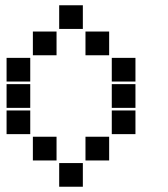

<svg xmlns="http://www.w3.org/2000/svg" viewBox="-20 -715 640 730"><path d="M206 -695Q205 -695 205 -695Q205 -695 205 -694V-606Q205 -605 205 -605Q205 -605 206 -605H294Q295 -605 295 -605Q295 -605 295 -606V-694Q295 -695 295 -695Q295 -695 294 -695ZM106 -595Q105 -595 105 -595Q105 -595 105 -594V-506Q105 -505 105 -505Q105 -505 106 -505H194Q195 -505 195 -505Q195 -505 195 -506V-594Q195 -595 195 -595Q195 -595 194 -595ZM306 -595Q305 -595 305 -595Q305 -595 305 -594V-506Q305 -505 305 -505Q305 -505 306 -505H394Q395 -505 395 -505Q395 -505 395 -506V-594Q395 -595 395 -595Q395 -595 394 -595ZM6 -495Q5 -495 5 -495Q5 -495 5 -494V-406Q5 -405 5 -405Q5 -405 6 -405H94Q95 -405 95 -405Q95 -405 95 -406V-494Q95 -495 95 -495Q95 -495 94 -495ZM406 -495Q405 -495 405 -495Q405 -495 405 -494V-406Q405 -405 405 -405Q405 -405 406 -405H494Q495 -405 495 -405Q495 -405 495 -406V-494Q495 -495 495 -495Q495 -495 494 -495ZM6 -395Q5 -395 5 -395Q5 -395 5 -394V-306Q5 -305 5 -305Q5 -305 6 -305H94Q95 -305 95 -305Q95 -305 95 -306V-394Q95 -395 95 -395Q95 -395 94 -395ZM406 -395Q405 -395 405 -395Q405 -395 405 -394V-306Q405 -305 405 -305Q405 -305 406 -305H494Q495 -305 495 -305Q495 -305 495 -306V-394Q495 -395 495 -395Q495 -395 494 -395ZM6 -295Q5 -295 5 -295Q5 -295 5 -294V-206Q5 -205 5 -205Q5 -205 6 -205H94Q95 -205 95 -205Q95 -205 95 -206V-294Q95 -295 95 -295Q95 -295 94 -295ZM406 -295Q405 -295 405 -295Q405 -295 405 -294V-206Q405 -205 405 -205Q405 -205 406 -205H494Q495 -205 495 -205Q495 -205 495 -206V-294Q495 -295 495 -295Q495 -295 494 -295ZM106 -195Q105 -195 105 -195Q105 -195 105 -194V-106Q105 -105 105 -105Q105 -105 106 -105H194Q195 -105 195 -105Q195 -105 195 -106V-194Q195 -195 195 -195Q195 -195 194 -195ZM306 -195Q305 -195 305 -195Q305 -195 305 -194V-106Q305 -105 305 -105Q305 -105 306 -105H394Q395 -105 395 -105Q395 -105 395 -106V-194Q395 -195 395 -195Q395 -195 394 -195ZM206 -95Q205 -95 205 -95Q205 -95 205 -94V-6Q205 -5 205 -5Q205 -5 206 -5H294Q295 -5 295 -5Q295 -5 295 -6V-94Q295 -95 295 -95Q295 -95 294 -95Z"/></svg>

Font: Doto Black
Style: Regular
Weight: 900
Monospace: yes
Version: Version 1.000